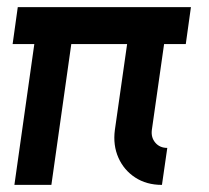

<svg xmlns="http://www.w3.org/2000/svg" viewBox="-20 -520 587 540"><path d="M20.5 0 76.5 -396H15.5L30 -500H517L502.5 -396H441.5L407 -154Q404.5 -133 417 -118.5Q429.5 -104 450.5 -104L435.5 0Q392 0 360.2 -20.8Q328.5 -41.5 313 -76.5Q297.5 -111.5 303 -154L337.5 -396H180.5L124.5 0Z"/></svg>

Font: Urbanist SemiBold
Style: Italic
Weight: 600
Italic angle: -8°
Designer: Corey Hu
Foundry: Corey Hu
Version: Version 1.321; ttfautohint (v1.8.4.7-5d5b)